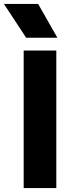

<svg xmlns="http://www.w3.org/2000/svg" viewBox="-38 -957 389 977"><path d="M82.5 0V-700H248.5V0ZM95 -765 -18 -937H156L254 -765Z"/></svg>

Font: Geologica Cursive
Style: Bold
Weight: 700
Designer: Sindre Bremnes, Frode Helland
Foundry: Monokrom Skriftforlag AS
Version: Version 1.010;gftools[0.9.28]